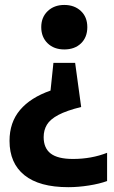

<svg xmlns="http://www.w3.org/2000/svg" viewBox="-20 -576 474 796"><path d="M246.5 -555.5Q288.5 -555.5 315.2 -530.5Q342 -505.5 342 -463.5Q342 -421.5 315.8 -396.2Q289.5 -371 246.5 -371Q203.5 -371 177.2 -396.8Q151 -422.5 151 -463.5Q151 -504.5 177.8 -530Q204.5 -555.5 246.5 -555.5ZM291.5 -315.5 316.5 -132.5Q256 -117.5 222 -99.5Q188 -81.5 174.5 -59Q161 -36.5 161 -7.5Q161 38 190.2 60.5Q219.5 83 282.5 83Q359 83 424 57.5V174.5Q393 186 348.5 193Q304 200 263 200Q143 200 81.2 150.2Q19.5 100.5 19.5 8Q19.5 -68.5 63 -120Q106.5 -171.5 189.5 -200.5L201.5 -315.5Z"/></svg>

Font: Encode Sans Cnd
Style: Bold
Weight: 700
Width: 3
Designer: Multiple Designers
Foundry: Impallari Type
Version: Version 3.002; ttfautohint (v1.8.3) -l 8 -r 50 -G 200 -x 14 